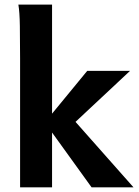

<svg xmlns="http://www.w3.org/2000/svg" viewBox="-20 -801 596 821"><path d="M202.6 0H65.9Q65.9 -59.1 65.9 -125.7Q65.9 -192.4 65.9 -258.8Q65.9 -325.2 65.9 -384Q65.9 -442.9 65.9 -486.8Q65.9 -530.8 65.9 -551.8Q65.9 -630.4 64.9 -690.2Q64 -750 58.6 -781.2H202.6ZM353 -498H536.1L279.3 -257.8L172.4 -278.3ZM170.9 -278.3 263.7 -324.2 550.8 0H371.6Z"/></svg>

Font: Andika
Style: Bold
Weight: 700
Designer: Victor Gaultney, Annie Olsen, Julie Remington, Don Collingsworth, Eric Hays, Becca Hirsbrunner
Foundry: SIL International
Version: Version 6.101